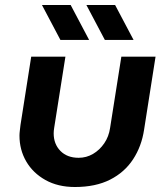

<svg xmlns="http://www.w3.org/2000/svg" viewBox="-20 -737 668 769"><path d="M603 -510 557 -217Q547 -151 513 -99Q479 -47 421 -17.5Q363 12 280 12Q212 12 162 -16Q112 -44 85 -90.5Q58 -137 58 -194Q58 -203 59.5 -214.5Q61 -226 62 -236L105 -510H242L197 -225Q196 -219 195.5 -213.5Q195 -208 195 -203Q195 -160 222 -132.5Q249 -105 295 -105Q326 -105 352.5 -120.5Q379 -136 397.5 -163Q416 -190 421 -225L466 -510ZM400 -577 326 -717H441L515 -577ZM222 -577 148 -717H263L337 -577Z"/></svg>

Font: MuseoModerno SemiBold
Style: Italic
Weight: 600
Italic angle: -9°
Designer: Pablo Cosgaya, Héctor Gatti, Marcela Romero, and the Authors of The MuseoModerno Project.
Foundry: Omnibus-Type Team
Version: Version 1.003